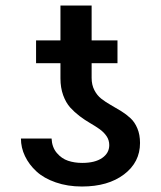

<svg xmlns="http://www.w3.org/2000/svg" viewBox="-20 -677 592 707"><path d="M382.3 -142.6Q382.3 -161.1 372.3 -175.8Q362.3 -190.4 346.4 -201.7Q330.6 -212.9 311.5 -223.9Q292.5 -234.9 273.4 -249.3Q254.4 -263.7 238.5 -281.2Q222.7 -298.8 212.6 -326.4Q202.6 -354 202.6 -388.7V-444.3H112.8V-528.3H202.6V-656.7H317.4V-528.3H412.6V-444.3H317.4V-390.1Q317.4 -364.7 327.4 -345.2Q337.4 -325.7 353 -313.5Q368.7 -301.3 387.7 -290.5Q406.7 -279.8 425.8 -268.1Q444.8 -256.3 460.4 -241.9Q476.1 -227.5 485.8 -204.3Q495.6 -181.2 495.6 -150.4Q495.6 -79.6 436.8 -34.9Q377.9 9.8 281.7 9.8Q229 9.8 185.3 -5.4Q141.6 -20.5 114.3 -45.7Q86.9 -70.8 72 -102.1Q57.1 -133.3 57.1 -167H169.9Q171.4 -134.8 189.2 -113.8Q207 -92.8 230.7 -85Q254.4 -77.1 282.7 -77.1Q329.6 -77.1 356 -95.2Q382.3 -113.3 382.3 -142.6Z"/></svg>

Font: Interop Med
Style: Regular
Weight: 500
Designer: Rasmus Andersson, Google, Jang Haemin
Foundry: jhaemin
Version: Version 1.007